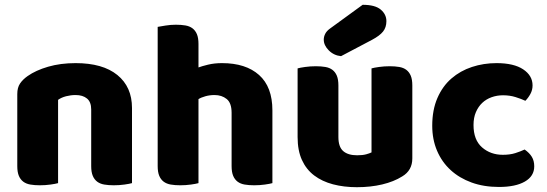

<svg xmlns="http://www.w3.org/2000/svg" viewBox="-20 -764 2279 800"><path d="M360 -308Q360 -339 342.5 -353.5Q325 -368 295 -368Q275 -368 255.5 -363Q236 -358 222 -348V-1Q212 2 190.5 5Q169 8 146 8Q124 8 106.5 5Q89 2 77 -7Q65 -16 58.5 -31.5Q52 -47 52 -72V-372Q52 -399 63.5 -416Q75 -433 95 -447Q129 -471 180.5 -486Q232 -501 295 -501Q408 -501 469 -451.5Q530 -402 530 -314V-1Q520 2 498.5 5Q477 8 454 8Q432 8 414.5 5Q397 2 385 -7Q373 -16 366.5 -31.5Q360 -47 360 -72Z M1115 -1Q1105 2 1083.5 5Q1062 8 1039 8Q1017 8 999.5 5Q982 2 970 -7Q958 -16 951.5 -31.5Q945 -47 945 -72V-294Q945 -335 924.5 -351.5Q904 -368 874 -368Q854 -368 836 -363Q818 -358 807 -351V-1Q797 2 775.5 5Q754 8 731 8Q709 8 691.5 5Q674 2 662 -7Q650 -16 643.5 -31.5Q637 -47 637 -72V-652Q648 -654 669.5 -657.5Q691 -661 713 -661Q735 -661 752.5 -658Q770 -655 782 -646Q794 -637 800.5 -621.5Q807 -606 807 -581V-483Q820 -488 846.5 -494.5Q873 -501 905 -501Q1004 -501 1059.5 -451.5Q1115 -402 1115 -304Z M1220 -479Q1230 -482 1251.5 -485Q1273 -488 1296 -488Q1318 -488 1335.5 -485Q1353 -482 1365 -473Q1377 -464 1383.5 -448.5Q1390 -433 1390 -408V-193Q1390 -152 1410 -134.5Q1430 -117 1468 -117Q1491 -117 1505.5 -121Q1520 -125 1528 -129V-479Q1538 -482 1559.5 -485Q1581 -488 1604 -488Q1626 -488 1643.5 -485Q1661 -482 1673 -473Q1685 -464 1691.5 -448.5Q1698 -433 1698 -408V-104Q1698 -54 1656 -29Q1621 -7 1572.5 4.5Q1524 16 1467 16Q1413 16 1367.5 4Q1322 -8 1289 -33Q1256 -58 1238 -97.5Q1220 -137 1220 -193ZM1491 -744Q1543 -744 1566.5 -724Q1590 -704 1590 -676Q1590 -650 1576 -632.5Q1562 -615 1530 -598L1401 -530Q1371 -533 1350 -554Q1329 -575 1329 -599Q1329 -611 1335 -623Q1341 -635 1355 -645Z M2076 -367Q2051 -367 2028.5 -359Q2006 -351 1989.5 -335.5Q1973 -320 1963 -297Q1953 -274 1953 -243Q1953 -181 1988.5 -150Q2024 -119 2075 -119Q2105 -119 2127 -126Q2149 -133 2166 -141Q2186 -127 2196 -110.5Q2206 -94 2206 -71Q2206 -30 2167 -7.5Q2128 15 2059 15Q1996 15 1945 -3.5Q1894 -22 1857.5 -55.5Q1821 -89 1801 -136Q1781 -183 1781 -240Q1781 -306 1802.5 -355.5Q1824 -405 1861 -437Q1898 -469 1946.5 -485Q1995 -501 2049 -501Q2121 -501 2160 -475Q2199 -449 2199 -408Q2199 -389 2190 -372.5Q2181 -356 2169 -344Q2152 -352 2128 -359.5Q2104 -367 2076 -367Z"/></svg>

Font: Baloo Tammudu
Style: Regular
Weight: 400
Designer: Omkar Shende and Ek Type
Foundry: Ek Type
Version: Version 1.007;PS 1.000;hotconv 1.0.88;makeotf.lib2.5.647800